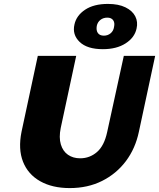

<svg xmlns="http://www.w3.org/2000/svg" viewBox="-20 -943 812 980"><path d="M336 17Q247 17 185 -18Q123 -53 97.5 -117.5Q72 -182 90 -271L173 -658H369L290 -290Q280 -241 290.5 -206Q301 -171 327 -153Q353 -135 389 -135Q438 -135 475 -167Q512 -199 527 -269L612 -658H772L689 -271Q671 -185 622.5 -120.5Q574 -56 501 -19.5Q428 17 336 17ZM505 -692Q425 -692 386.5 -729Q348 -766 360 -818Q370 -864 414.5 -893.5Q459 -923 531 -923Q585 -923 620.5 -905.5Q656 -888 670.5 -859.5Q685 -831 677 -797Q667 -751 621 -721.5Q575 -692 505 -692ZM510 -761Q530 -761 544.5 -773Q559 -785 562 -805Q567 -827 557.5 -840Q548 -853 528 -853Q507 -853 492.5 -841.5Q478 -830 474 -811Q470 -788 479.5 -774.5Q489 -761 510 -761Z"/></svg>

Font: Ysabeau Black
Style: Italic
Weight: 900
Italic angle: -12°
Version: Version 2.000;gftools[0.9.27.dev2+g8671c4b]